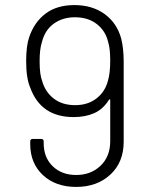

<svg xmlns="http://www.w3.org/2000/svg" viewBox="-20 -728 559 756"><path d="M467 -485V-170Q467 -89 414.5 -40.5Q362 8 280 8Q199 8 149 -38.5Q99 -85 99 -161V-171Q99 -181 109 -181H142Q152 -181 152 -171V-164Q152 -108 187.5 -73.5Q223 -39 280 -39Q338 -39 376 -75.5Q414 -112 414 -172V-334Q414 -337 412.5 -337Q411 -337 409 -335Q386 -298 351 -282.5Q316 -267 270 -267Q141 -267 99 -383Q83 -420 83 -487Q83 -548 95 -582Q115 -641 159.5 -674.5Q204 -708 273 -708Q343 -708 391.5 -673Q440 -638 457 -577Q467 -538 467 -485ZM405 -410Q414 -440 414 -489Q414 -537 406 -562Q396 -606 361.5 -633Q327 -660 275 -660Q227 -660 192 -635Q157 -610 145 -562Q136 -535 136 -487Q136 -434 146 -409Q158 -366 191.5 -340Q225 -314 276 -314Q326 -314 360 -340.5Q394 -367 405 -410Z"/></svg>

Font: Barlow Light
Style: Regular
Weight: 300
Designer: Jeremy Tribby
Foundry: Tribby Type
Version: Version 1.422